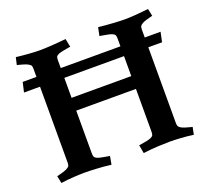

<svg xmlns="http://www.w3.org/2000/svg" viewBox="-115 -804 1046 958"><g transform="rotate(-20 407.5 -325.0)"><path d="M47 -531H779L768 -479H35ZM566 -373V-570Q566 -584 563.5 -590Q561 -596 550 -601Q541 -605 525.3 -608Q509.7 -611 497.3 -613Q485 -615 485 -615L494 -659Q531 -655 570.5 -652.5Q610 -650 633.5 -650Q657 -650 691 -652.5Q725 -655 759 -659L767 -620Q767 -620 757 -617.5Q747 -615 733.5 -611Q720 -607 711 -602.1Q701 -596 698 -590.5Q695 -585 695 -572.5V-77.5Q695 -65 698 -59.5Q701 -54 711 -47.9Q720 -43 733.5 -39Q747 -35 757 -32.5Q767 -30 767 -30L759 9Q725 4 691 2Q657 0 633.5 0Q610 0 570.5 2Q531 4 493 9L485 -35Q485 -35 497.4 -37Q509.9 -39 525.6 -42Q541.4 -45 550 -49Q561 -54 563.5 -60.5Q566 -67 566 -80V-305H249V-80Q249 -67 251.5 -60.5Q254 -54 264.6 -49Q274.2 -45 289.6 -42Q305 -39 317.5 -37Q330 -35 330 -35L322 9Q285 4 245 2Q205 0 181 0Q159 0 124.5 2Q90 4 56 9L48 -30Q48 -30 58.5 -32.5Q69 -35 82 -39Q95 -43 104 -47.9Q115 -54 117.5 -59.5Q120 -65 120 -77.5V-572.5Q120 -585 117.5 -590.5Q115 -596 104 -602.1Q95 -607 82 -611Q69 -615 58.5 -617.5Q48 -620 48 -620L57 -659Q90 -655 124.5 -652.5Q159 -650 181 -650Q205 -650 244.5 -652.5Q284 -655 321 -659L330 -615Q330 -615 317.5 -613Q305 -611 289.6 -608Q274.2 -605 264.6 -601Q254 -596 251.5 -590Q249 -584 249 -572V-373Z"/></g></svg>

Font: Buenard
Style: Regular
Weight: 400
Version: Version 2.000